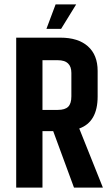

<svg xmlns="http://www.w3.org/2000/svg" viewBox="-20 -857 512 877"><path d="M174 -258V0H54V-685H256Q337 -685 381.5 -645.5Q426 -606 426 -533V-416Q426 -300 342 -270L450 0H318L223 -258ZM174 -582V-355H244Q277 -355 291.5 -369.5Q306 -384 306 -417V-524Q306 -582 244 -582ZM328 -837 259 -725H192L234 -837Z"/></svg>

Font: Khand Semibold
Style: Regular
Weight: 600
Designer: Devanagari: Sanchit Sawaria, Jyotish Sonowal; Latin: Satya Rajpurohit
Foundry: Indian Type Foundry
Version: Version 1.100;PS 1.0;hotconv 1.0.78;makeotf.lib2.5.61930; tt